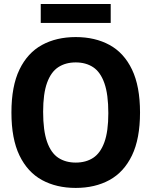

<svg xmlns="http://www.w3.org/2000/svg" viewBox="-20 -936 762 966"><path d="M361 9.5Q264 9.5 191.2 -30.2Q118.5 -70 78 -153.8Q37.5 -237.5 37.5 -370Q37.5 -502.5 78 -586.2Q118.5 -670 191.2 -709.8Q264 -749.5 361 -749.5Q458.5 -749.5 531.2 -709.8Q604 -670 644.2 -586Q684.5 -502 684.5 -370Q684.5 -238 644 -154Q603.5 -70 530.8 -30.2Q458 9.5 361 9.5ZM361 -118Q412.5 -118 449 -142Q485.5 -166 505.2 -220.5Q525 -275 525 -366.5Q525 -461.5 505.2 -517.5Q485.5 -573.5 448.8 -597.8Q412 -622 361 -622Q310 -622 273.2 -598Q236.5 -574 216.8 -519.5Q197 -465 197 -373.5Q197 -278.5 216.8 -222.5Q236.5 -166.5 273.2 -142.2Q310 -118 361 -118ZM185 -820.5V-916H537V-820.5Z"/></svg>

Font: Encode Sans SmCnd
Style: Bold
Weight: 700
Width: 4
Designer: Multiple Designers
Foundry: Impallari Type
Version: Version 3.002; ttfautohint (v1.8.3) -l 8 -r 50 -G 200 -x 14 